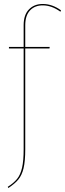

<svg xmlns="http://www.w3.org/2000/svg" viewBox="-20 -754 327 966"><path d="M107 -627V-518H230L229 -510H107V-3Q107 57 98.5 92.5Q90 128 72 149.5Q54 171 22 192L19 186Q49 167 66 146Q83 125 91 90Q99 55 99 -3V-510H25V-518H99V-628Q99 -679 125.5 -706.5Q152 -734 195 -734Q243 -734 287 -702L284 -695Q240 -727 195 -727Q155 -727 131 -701.5Q107 -676 107 -627Z"/></svg>

Font: Fira Sans Compressed Eight
Style: Regular
Weight: 100
Width: 1
Designer: bBox Type GmbH & Carrois Corporate GbR & Edenspiekermann AG
Foundry: bBox Type GmbH & Carrois Corporate GbR & Edenspiekermann AG
Version: Version 4.301